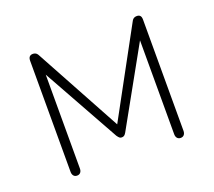

<svg xmlns="http://www.w3.org/2000/svg" viewBox="-91 -609 819 735"><g transform="rotate(-20 318.0 -242.0)"><path d="M107 6Q98 6 93 0Q88 -6 88 -16V-469Q88 -476 90 -480.5Q92 -485 96 -487.5Q100 -490 106 -490Q111 -490 115 -488.5Q119 -487 122 -484Q125 -481 128 -475L318 -126L508 -475Q511 -481 514 -484Q517 -487 521 -488.5Q525 -490 530 -490Q539 -490 543.5 -485Q548 -480 548 -469V-16Q548 -6 543 0Q538 6 529 6Q520 6 515 0Q510 -6 510 -16V-436H531L336 -86Q332 -79 328 -76Q324 -73 318 -73Q312 -73 308.5 -76Q305 -79 300 -86L105 -436H126V-16Q126 -6 121 0Q116 6 107 6Z"/></g></svg>

Font: Nunito ExtraLight
Style: Regular
Weight: 200
Designer: Vernon Adams
Foundry: Vernon Adams
Version: Version 3.602